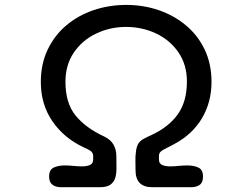

<svg xmlns="http://www.w3.org/2000/svg" viewBox="-20 -783 1040 792"><path d="M231.4 -10.7Q210 -10.7 196.3 -21Q182.6 -31.2 182.6 -54.7Q182.6 -83 201.7 -91.8Q220.7 -100.6 247.1 -100.6Q264.6 -100.6 283.7 -98.6Q302.7 -96.7 318.4 -96.7Q337.9 -96.7 351.1 -102.5Q364.3 -108.4 364.3 -125V-141.6Q363.3 -155.3 349.6 -163.1Q335.9 -170.9 326.2 -174.8Q244.1 -212.9 196.3 -282.7Q148.4 -352.5 148.4 -444.3Q148.4 -519.5 176.8 -578.6Q205.1 -637.7 253.9 -678.7Q302.7 -719.7 366.2 -741.2Q429.7 -762.7 501 -762.7Q571.3 -762.7 634.3 -741.2Q697.3 -719.7 746.6 -678.7Q795.9 -637.7 824.2 -578.6Q852.5 -519.5 852.5 -445.3Q852.5 -362.3 813.5 -295.9Q774.4 -229.5 700.2 -189.5Q689.5 -183.6 678.7 -178.2Q668 -172.9 657.2 -167Q648.4 -163.1 642.1 -156.7Q635.7 -150.4 635.7 -139.6V-125Q635.7 -108.4 648.9 -102.5Q662.1 -96.7 681.6 -96.7Q698.2 -96.7 716.8 -98.6Q735.4 -100.6 752.9 -100.6Q779.3 -100.6 798.3 -91.8Q817.4 -83 817.4 -54.7Q817.4 -30.3 803.7 -20.5Q790 -10.7 767.6 -10.7H608.4Q539.1 -10.7 539.1 -81.1Q539.1 -94.7 538.6 -116.7Q538.1 -138.7 541 -159.7Q543.9 -180.7 551.8 -192.4Q559.6 -203.1 573.7 -210.9Q587.9 -218.8 599.6 -223.6Q673.8 -256.8 712.4 -310.1Q751 -363.3 751 -446.3Q751 -516.6 715.8 -567.4Q680.7 -618.2 623.5 -645Q566.4 -671.9 500 -671.9Q433.6 -671.9 376.5 -644.5Q319.3 -617.2 284.7 -566.4Q250 -515.6 250 -445.3Q250 -357.4 292 -306.2Q334 -254.9 410.2 -219.7Q436.5 -207 448.2 -186.5Q460 -166 460 -137.7Q460 -115.2 460.4 -92.8Q460.9 -70.3 456.1 -51.8Q451.2 -33.2 436.5 -22Q421.9 -10.7 391.6 -10.7Z"/></svg>

Font: Kosugi Maru
Style: Regular
Weight: 400
Designer: MOTOYA
Version: Version 4.002